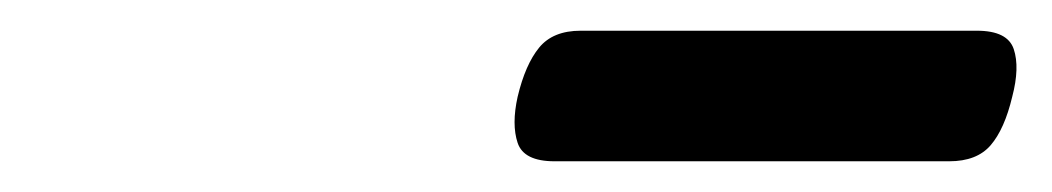

<svg xmlns="http://www.w3.org/2000/svg" viewBox="-20 -791 685 125"><path d="M341 -686Q321 -686 317 -698Q313 -710 317 -728Q322 -749 331 -760Q340 -771 358 -771H616Q636 -771 640 -759Q644 -747 639 -728Q634 -707 625 -696.5Q616 -686 598 -686Z"/></svg>

Font: Playwrite DE LA
Style: Regular
Weight: 400
Designer: Veronika Burian, José Scaglione
Foundry: TypeTogether
Version: Version 1.002